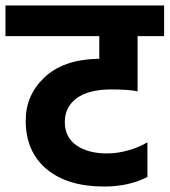

<svg xmlns="http://www.w3.org/2000/svg" viewBox="-50 -691 620 702"><path d="M453 -559V-357Q421 -364 358 -364Q274 -364 230.5 -332Q187 -300 187 -245Q187 -189 229.5 -159.5Q272 -130 342 -130Q381 -130 423 -142.5Q465 -155 489 -171V-44Q421 -9 331 -9Q196 -9 120 -73Q44 -137 44 -250Q44 -343 112 -407.5Q180 -472 303 -476H313V-559H-30V-671H550V-559Z"/></svg>

Font: Hind Bold
Style: Regular
Weight: 700
Designer: Manushi Parikh, Satya Rajpurohit
Foundry: Indian Type Foundry
Version: Version 1.201;PS 1.0;hotconv 1.0.78;makeotf.lib2.5.61930; tt